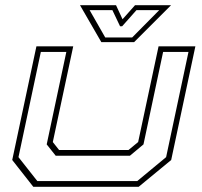

<svg xmlns="http://www.w3.org/2000/svg" viewBox="-20 -718 776 738"><path d="M108 0 27 -103 120 -540H261.5L183 -172L207 -141.5H474L511 -172L589.5 -540H731L638 -103L513 0ZM123.5 -22H507.5L618.5 -114L704.5 -518.5H607L531.5 -163L479.5 -119.5H194L159.5 -163L235 -518.5H137L51 -114ZM369.5 -556 287.5 -698H426L451 -644L499 -698H637.5L495.5 -556ZM384.5 -574H488L592 -679H504.5L449.5 -617H441.5L412 -679H324.5Z"/></svg>

Font: Tourney Expanded ExtraLight
Style: Italic
Weight: 200
Width: 7
Italic angle: -12°
Designer: Tyler Finck
Foundry: Etcetera Type Co
Version: Version 1.010; ttfautohint (v1.8.3)